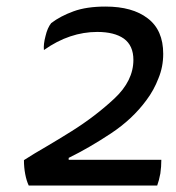

<svg xmlns="http://www.w3.org/2000/svg" viewBox="-20 -571 543 591"><path d="M191.4 -79.1Q191.4 -80.1 191.4 -85Q254.9 -116.2 321.3 -160.2Q387.7 -204.1 430.7 -262.7Q454.1 -293.9 467.8 -330.1Q482.4 -365.2 482.4 -405.3Q482.4 -478.5 434.6 -514.6Q387.7 -550.8 304.7 -550.8Q246.1 -550.8 206.1 -536.1Q166 -521.5 137.7 -500Q126 -485.4 120.1 -460Q113.3 -434.6 115.2 -417Q155.3 -445.3 196.3 -459Q237.3 -472.7 279.3 -472.7Q332 -472.7 361.3 -452.1Q390.6 -430.7 390.6 -386.7Q390.6 -322.3 332 -267.6Q273.4 -212.9 200.2 -167Q161.1 -142.6 123 -120.1Q84 -97.7 53.7 -78.1Q53.7 -55.7 57.6 -35.2Q61.5 -14.6 68.4 0Q200.2 0 463.9 0Q469.7 -15.6 473.6 -37.1Q476.6 -57.6 476.6 -79.1Q381.8 -79.1 191.4 -79.1Z"/></svg>

Font: cl
Style: Italic
Weight: 400
Designer: Mitja Miklavcic
Version: Version 7.504; 2011; Build 1022